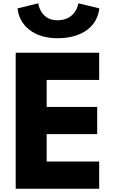

<svg xmlns="http://www.w3.org/2000/svg" viewBox="-20 -1145 698 1165"><path d="M455.6 -1125C455.6 -1125 442.3 -1022 328.5 -1022C223.2 -1022 212.2 -1125 212.2 -1125L86.2 -1094C98.2 -987 188.2 -913 328.5 -913C480.8 -913 570.8 -987 582.8 -1094ZM581.8 -825H75.2V0H581.8V-165H263.2V-331H569.8V-496H263.2V-660H581.8Z"/></svg>

Font: Hussar
Style: BdSuprExt
Weight: 700
Foundry: Cannot Into Space Fonts
Version: Version 2.00